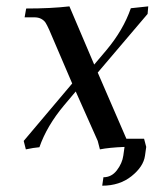

<svg xmlns="http://www.w3.org/2000/svg" viewBox="-20 -466 522 609"><path d="M55.2 -19 209 -201.2 136.2 -371.1Q128.9 -387.2 124.5 -394Q120.1 -400.9 111.1 -406Q102.1 -411.1 87.9 -411.1H58.1L63 -439Q142.1 -439 200.2 -445.8L278.8 -261.2L316.9 -306.2Q371.1 -370.6 395 -439.9L450.2 -445.8L448.2 -421.9L290 -235.8L380.9 -25.9H437L443.8 0L439.9 27.8Q435.1 62.5 397.2 92.8Q359.4 123 304.2 123L308.1 96.2Q334 96.2 350.8 74Q367.7 51.8 371.1 27.8L375 0Q325.7 2 296.9 7.8L290 -19L220.2 -175.8L183.1 -131.8Q128.4 -66.4 105 1Q86.9 2.4 62 7.8Z"/></svg>

Font: Dihjauti
Style: Bold Italic
Weight: 700
Italic angle: -9°
Designer: T. Christopher White
Version: Version 3.0.0